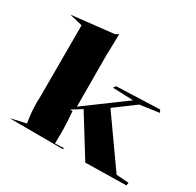

<svg xmlns="http://www.w3.org/2000/svg" viewBox="-137 -861 953 932"><g transform="rotate(30 339.0 -395.0)"><path d="M447 -84 310 -305 253 -269 268 -270Q274 -207 274 -141L273 -91L323 -93L319 -86L37 -87L23 -88L107 -107Q97 -164 97 -219L98 -258V-652L25 -670L260 -696L278 -706L275 -581L276 -299L497 -462L381 -466L392 -480L633 -489L640 -474L533 -459L420 -375L608 -109L678 -104L675 -88Z"/></g></svg>

Font: Xiangcui Kesong Xiangcui Kesong
Style: Regular
Weight: 400
Version: Version 1.501;March 28, 2024;FontCreator 14.0.0.2814 64-bit